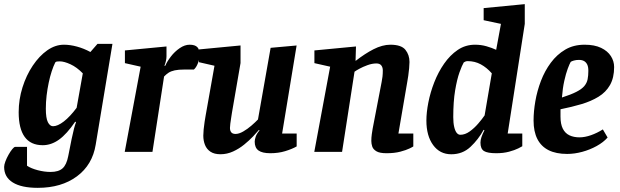

<svg xmlns="http://www.w3.org/2000/svg" viewBox="-55 -727 2966 919"><path d="M125.8 172.1Q47.4 172.1 6.1 146.3Q-35.2 120.6 -35.2 72.1Q-35.2 61.6 -29.1 45.4Q-23 29.2 -14 13.4Q-5.1 -2.4 3.8 -13.2Q12.7 -24.1 18 -24H74.3V66.3Q93.8 79.3 125.8 87.7Q157.8 96 187.1 96Q225 96 244.3 78.9Q263.6 61.9 271.6 20.2Q281.2 -29.7 287.8 -61.4Q294.4 -93.1 299.4 -112Q304.5 -130.8 308.9 -142L305.1 -144.8Q264.8 -85.5 227.5 -58.7Q190.1 -32 149.4 -32Q92 -32 63.2 -71.7Q34.4 -111.4 34.4 -189.8Q34.4 -250.7 52.6 -308.6Q70.8 -366.5 101.8 -412.8Q132.8 -459.1 171.2 -486.1Q209.6 -513 251 -513Q280 -513 313.1 -504.1Q346.2 -495.2 377.7 -478.1L411.6 -517H483.2L403.1 -34.8Q387.5 62 313.3 117Q239.1 172.1 125.8 172.1ZM198.9 -122.8Q220.9 -122.8 250.6 -145.7Q280.2 -168.6 311.8 -210.9L341.3 -375.9Q312.8 -405.3 282.4 -419.3Q251.9 -433.3 231.2 -433.3Q221.1 -433.3 217.2 -432.5Q213.3 -431.7 209.7 -428.6Q200.6 -410.5 192.4 -385.4Q184.2 -360.3 178.1 -331Q171.9 -301.7 168.1 -270Q164.4 -238.4 164.4 -207Q164.4 -161.4 174.2 -142.1Q184.1 -122.8 198.9 -122.8Z M542 0 618.2 -407.8 542.9 -424.8V-485.6L741.9 -504.6V-457Q741.9 -446.4 738.9 -434Q735.9 -421.6 731.9 -412H735.9Q744.9 -433 763 -456.5Q781.1 -480 805.1 -496.5Q829.2 -513 852.7 -513Q878.5 -513 889.7 -501.1Q900.8 -489.1 900.8 -465.7Q900.8 -446.6 892.8 -425.6Q884.8 -404.5 873.1 -394.2H828Q799.5 -394.2 781.3 -390.3Q763.1 -386.3 751.7 -378.8Q740.3 -371.3 730.3 -360.7L674.7 0Z M1000.3 11.3Q970.7 11.3 952.5 -0.8Q934.3 -12.9 926.2 -33.3Q918.1 -53.7 918.1 -77.8Q918.1 -89.6 919.8 -107.9Q921.6 -126.2 924.4 -144.3Q927.2 -162.5 929 -172.3L971.6 -412.3L897.3 -429.3V-490.4L1096.3 -509.4V-425.3L1055.2 -187.3Q1054.2 -179 1051.6 -164Q1049 -149 1047.4 -135.2Q1045.7 -121.4 1045.7 -114.8Q1045.7 -101.4 1051.9 -93.7Q1058.2 -85.9 1072.7 -85.9Q1088.7 -85.9 1109.1 -97.6Q1129.4 -109.2 1148.5 -125.8Q1167.6 -142.4 1179.8 -155.2L1240.3 -498.1L1364.7 -509.3L1295.3 -87.7H1365V-26.2Q1342.3 -13.3 1309.9 -3.5Q1277.6 6.4 1238.7 6.4Q1200.5 6.4 1182.3 -6.7Q1164.1 -19.8 1164.1 -48.9Q1164.1 -58.4 1168.9 -72.7Q1173.7 -87 1187.3 -103L1184.3 -105Q1174.5 -93.2 1156.2 -73.9Q1137.9 -54.6 1113.8 -35Q1089.7 -15.3 1060.7 -2Q1031.6 11.3 1000.3 11.3Z M1795 6.4Q1762.1 6.4 1746.7 -2.9Q1731.3 -12.1 1726.8 -25.4Q1722.3 -38.8 1722.3 -52.3Q1722.3 -68.4 1724.6 -84.9Q1727 -101.4 1728.8 -111.7L1771.6 -334.2Q1774.3 -346.7 1775.8 -360.4Q1777.3 -374.1 1777.3 -390Q1777.3 -404.3 1770.1 -413.8Q1762.8 -423.3 1746.7 -423.3Q1726.2 -423.3 1703.8 -415.1Q1681.5 -407 1664.7 -397.7Q1648 -388.5 1641.9 -383.8L1582.3 0H1449.3L1525.2 -407.8L1449.9 -424.8V-485.6L1648.9 -504.6L1646.8 -436.4H1648.3Q1670 -453.2 1691.4 -467.2Q1712.9 -481.2 1733.2 -491.5Q1753.6 -501.9 1773.8 -507.4Q1794 -513 1813.3 -513Q1866 -513 1885.5 -488.6Q1905 -464.3 1905 -430.2Q1905 -418.6 1903.3 -400Q1901.5 -381.4 1899.1 -364.2Q1896.7 -347.1 1894.7 -336.9L1852 -87.7H1923.3V-26.2Q1921.3 -24.2 1905.1 -16.3Q1889 -8.4 1861 -1Q1833.1 6.4 1795 6.4Z M2104.9 11.4Q2050.3 11.4 2018.1 -32.8Q1985.9 -77 1985.9 -150Q1985.9 -188.6 1995.3 -236.6Q2004.7 -284.6 2023.6 -333.1Q2042.5 -381.6 2070.8 -422.3Q2099.1 -463 2135.9 -488Q2172.8 -513 2218.8 -513Q2247.6 -513 2273.7 -505.5Q2299.8 -497.9 2319.9 -488.6L2342.8 -612.7L2260 -630.3V-688.2L2456.8 -707.2V-612.7L2375 -87.7H2444.9V-27Q2442.1 -25 2425.6 -16.7Q2409 -8.4 2381.9 -1Q2354.7 6.4 2320.4 6.4Q2278.4 6.4 2261.6 -4.1Q2244.7 -14.6 2244.7 -44.4Q2244.7 -56.4 2249.6 -71Q2254.5 -85.6 2263.7 -103.6L2259.9 -105.6Q2234.7 -59.4 2196.9 -24Q2159.2 11.4 2104.9 11.4ZM2148.4 -81.9Q2171 -81.9 2193 -97.7Q2215.1 -113.5 2234 -135.5Q2252.9 -157.4 2264.6 -174.7L2299 -376Q2274.6 -403.8 2246.1 -419.1Q2217.6 -434.4 2183.9 -434.4Q2177.4 -434.4 2173 -432.6Q2168.6 -430.8 2164.8 -428.2Q2156.4 -414.3 2144.4 -380.9Q2132.4 -347.5 2123.5 -294.4Q2114.5 -241.2 2114.5 -166.3Q2114.5 -138.4 2119 -119.5Q2123.4 -100.6 2130.9 -91.2Q2138.4 -81.9 2148.4 -81.9Z M2659.9 9.8Q2606.7 9.8 2571.1 -8Q2535.4 -25.9 2517.2 -61.4Q2498.9 -97 2498.9 -150.1Q2498.9 -193.4 2507.4 -242.6Q2515.9 -291.8 2534.2 -339.8Q2552.5 -387.8 2581.6 -426.9Q2610.6 -466 2650.5 -489.5Q2690.3 -513 2743.1 -513Q2790.7 -513 2822.1 -497.9Q2853.5 -482.8 2869 -458.4Q2884.5 -434.1 2884.5 -406.2Q2884.5 -355.1 2864.9 -320.3Q2845.2 -285.6 2809.6 -263.9Q2774 -242.1 2727.8 -228.5Q2681.6 -214.8 2627.8 -204V-169Q2627.8 -133.1 2638.8 -111.2Q2649.8 -89.3 2670.4 -79.4Q2691 -69.6 2718.8 -69.6Q2744.2 -69.6 2773.7 -79.9Q2803.2 -90.3 2830.5 -107.6L2853.3 -68.8Q2833.3 -46 2801 -28.1Q2768.6 -10.2 2731.7 -0.2Q2694.7 9.8 2659.9 9.8ZM2634.7 -260.3Q2678.4 -274.3 2704.2 -287.6Q2729.9 -300.8 2742 -315.4Q2754.1 -329.9 2757.6 -347.7Q2761.1 -365.5 2761.1 -388.3Q2761.1 -407.2 2755.6 -418.4Q2750 -429.5 2740.3 -434.9Q2730.6 -440.3 2716.1 -440.3Q2702.8 -440.3 2691.8 -437.2Q2680.8 -434.1 2676.6 -430.8Q2671.4 -421.9 2662.5 -398.4Q2653.7 -375 2645.9 -339.9Q2638.1 -304.8 2634.7 -260.3Z"/></svg>

Font: Faustina Light
Style: Italic
Weight: 300
Italic angle: -8°
Designer: Alfonso Garcia
Foundry: http://www.omnibus-type.com
Version: Version 1.200